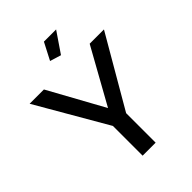

<svg xmlns="http://www.w3.org/2000/svg" viewBox="-256 -1042 1169 1169"><g transform="rotate(-45 328.5 -458.0)"><path d="M338 -916 281 -806 353 -784 443 -916ZM272 -256V0H384V-254L649 -710H526L328 -354L132 -710H9Z"/></g></svg>

Font: RT Raleway SemiBold
Style: Regular
Weight: 400
Designer: Matt McInerney, Pablo Impallari, Rodrigo Fuenzalida — Edited by Milan Moffatt in April 2016
Foundry: Matt McInerney, Pablo Impallari, Rodrigo Fuenzalida — Edited by Milan Moffatt in April 2016
Version: Version 3.001